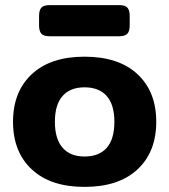

<svg xmlns="http://www.w3.org/2000/svg" viewBox="-20 -717 663 752"><path d="M133 -618V-654Q133 -677 142 -687Q151 -697 175 -697H446Q470 -697 479 -687Q488 -677 488 -654V-618Q488 -595 479 -585Q470 -575 446 -575H175Q151 -575 142 -585Q133 -595 133 -618ZM31 -240Q31 -358 104.5 -426.5Q178 -495 311 -495Q445 -495 518.5 -426.5Q592 -358 592 -240Q592 -122 518.5 -53.5Q445 15 311 15Q178 15 104.5 -53.5Q31 -122 31 -240ZM428 -240Q428 -307 398 -341Q368 -375 311 -375Q255 -375 225 -341Q195 -307 195 -240Q195 -173 225 -138.5Q255 -104 311 -104Q368 -104 398 -138Q428 -172 428 -240Z"/></svg>

Font: Mitr Medium
Style: Regular
Weight: 500
Designer: Thanarat Vachiruckul
Foundry: Cadson Demak
Version: Version 1.002